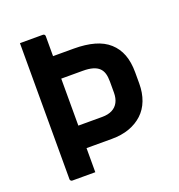

<svg xmlns="http://www.w3.org/2000/svg" viewBox="-127 -807 854 914"><g transform="rotate(-20 300.0 -350.0)"><path d="M74 -700Q103 -700 132 -700Q161 -700 190 -700Q195 -700 198 -697Q201 -694 201 -689Q201 -603 201 -517Q201 -431 201 -344.5Q201 -258 201 -172Q201 -86 201 0Q172 0 143 0Q114 0 85 0Q82 0 79.5 -1.5Q77 -3 75.5 -5Q74 -7 74 -11Q74 -84 74 -157Q74 -230 74 -303Q74 -376 74 -449Q74 -522 74 -595Q74 -622 74 -648Q74 -674 74 -700ZM145 -588Q185 -588 225.5 -588Q266 -588 306 -588Q365 -588 409.5 -575.5Q454 -563 483.5 -536.5Q513 -510 527.5 -472Q542 -434 542 -381V-325Q542 -278 527.5 -240Q513 -202 485 -176Q457 -150 418 -136Q379 -122 329 -122Q287 -122 243.5 -122Q200 -122 156 -122L145 -116V-236Q189 -236 233.5 -236Q278 -236 322 -236Q352 -236 372.5 -246.5Q393 -257 403.5 -277Q414 -297 414 -326V-382Q414 -406 409 -422.5Q404 -439 393 -450Q381 -462 360.5 -468Q340 -474 310 -474Q285 -474 260 -474Q235 -474 209 -474Q197 -474 183.5 -474Q170 -474 156 -474Q151 -474 148 -477Q145 -480 145 -485Q145 -511 145 -536.5Q145 -562 145 -588Z"/></g></svg>

Font: Recursive SemiBold
Style: Regular
Weight: 600
Version: Version 1.085